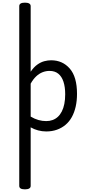

<svg xmlns="http://www.w3.org/2000/svg" viewBox="-20 -973 675 1446"><path d="M168 453Q146 453 135.5 446.5Q125 440 125 427V-927Q125 -940 135.5 -946.5Q146 -953 168 -953Q189 -953 200 -946.5Q211 -940 211 -927V-433Q235 -468 261 -486.5Q287 -505 313.5 -512Q340 -519 365 -519Q451 -519 505.5 -456.5Q560 -394 560 -266Q560 -214 550 -170Q540 -126 521 -91.5Q502 -57 473.5 -33Q445 -9 408.5 4Q372 17 328 17Q297 17 267 9Q237 1 211 -14V427Q211 440 200 446.5Q189 453 168 453ZM211 -95Q241 -77 270 -69Q299 -61 328 -61Q354 -61 376 -69Q398 -77 415.5 -93Q433 -109 445.5 -133.5Q458 -158 464.5 -190.5Q471 -223 471 -263Q471 -318 458 -357.5Q445 -397 419 -418Q393 -439 353 -439Q326 -439 300.5 -429Q275 -419 252.5 -398Q230 -377 211 -343Z"/></svg>

Font: Playwrite US Modern
Style: Regular
Weight: 400
Designer: Veronika Burian, José Scaglione
Foundry: TypeTogether
Version: Version 1.002